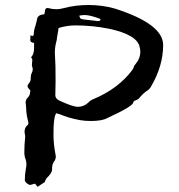

<svg xmlns="http://www.w3.org/2000/svg" viewBox="-20 -742 707 759"><path d="M367.2 -658.7Q377 -658.7 377 -664.6V-667Q336.4 -682.6 314.9 -682.6Q305.2 -682.6 293.5 -680.2Q295.9 -669.4 300.5 -667.2Q305.2 -665 367.2 -658.7ZM288.1 -319.8Q312 -319.8 330.1 -337.4Q338.4 -346.2 349.1 -350.1Q448.2 -391.6 503.4 -465.8L508.8 -476.1Q508.8 -481.4 516.6 -489.7Q534.7 -511.7 534.7 -536.6Q534.7 -546.4 532.2 -555.7Q522.9 -604.5 411.1 -628.4Q344.7 -641.6 278.8 -641.6Q245.6 -641.6 211.4 -631.3Q210.4 -627.4 210.4 -622.6L205.1 -592.3Q205.1 -585.4 203.1 -579.1Q196.8 -556.6 196.8 -533.7L197.8 -512.7Q199.7 -493.7 199.7 -420.4L198.7 -365.2Q198.7 -352.5 213.9 -344.7L219.2 -342.3Q268.1 -319.8 288.1 -319.8ZM128.4 -3.4 118.7 -16.1 98.6 -10.7Q91.3 -12.7 84.7 -18.6Q78.1 -24.4 78.1 -29.3Q78.1 -52.7 82.5 -76.2V-77.1Q84.5 -84.5 84.5 -92.3Q84.5 -102.1 81.5 -111.3Q76.2 -124.5 76.2 -139.6Q76.2 -170.9 79.6 -200.7Q79.6 -206.5 78.4 -211.7Q77.1 -216.8 77.1 -221.2Q77.1 -237.8 88.9 -247.6Q92.3 -250.5 92.3 -254.4Q92.3 -258.8 91.3 -262.2Q84.5 -286.1 83.5 -310.5Q83.5 -322.3 81.5 -334V-337.9Q81.5 -348.1 89.6 -356.2Q97.7 -364.3 98.6 -374Q98.6 -378.9 100.6 -383.3Q99.6 -384.3 97.4 -387.2Q95.2 -390.1 92 -393.8Q88.9 -397.5 88.9 -401.9Q88.9 -406.7 93.3 -411.1Q101.6 -420.9 101.6 -431.6V-437Q101.6 -446.3 105.5 -453.6Q109.4 -460.9 109.4 -466.8Q109.4 -472.7 107.7 -477.3Q106 -481.9 106 -485.4Q106 -489.7 106.9 -494.6Q107.9 -499.5 107.9 -505.4Q106.9 -510.3 103 -515.6L104 -517.1Q114.7 -527.8 114.7 -553.2V-572.3Q99.6 -574.2 99.6 -583.5L100.6 -602.5L109.4 -599.1Q109.4 -601.1 111.3 -601.8Q113.3 -602.5 113.3 -603.5Q113.3 -621.6 120.1 -640.1Q124 -653.3 126.5 -666Q128.4 -683.6 155.3 -685.5L156.2 -690.4Q157.2 -696.3 158.7 -703.4Q160.2 -710.4 168.9 -710.4L173.3 -709.5Q187 -705.6 202.1 -705.6Q217.8 -705.6 233.9 -710.4Q278.8 -722.2 331.1 -722.2Q384.3 -722.2 434.6 -708Q625 -647 625 -564Q625 -481.9 577.1 -399.9Q570.8 -388.2 559.1 -381.8Q542 -369.1 530.3 -354Q528.3 -350.6 517.6 -345.7Q508.8 -343.8 506.8 -337.4Q506.8 -322.3 402.3 -274.4Q382.3 -263.7 338.4 -263.7Q316.9 -263.7 295.9 -267.1L291.5 -268.1Q252 -275.4 215.8 -290.5L202.1 -294.4L199.7 -289.6Q191.4 -273.4 191.4 -211.9Q191.4 -170.9 199.7 -129.9Q200.7 -126.5 200.7 -122.1Q200.7 -115.7 196.8 -107.9Q186 -94.7 186 -78.1V-72.8Q186 -60.5 170.9 -44.4Q160.2 -35.2 157.2 -22.5Q144.5 -13.7 128.4 -3.4Z"/></svg>

Font: Kurland
Style: Regular
Weight: 400
Designer: GGBot
Version: 0.22